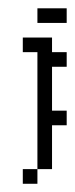

<svg xmlns="http://www.w3.org/2000/svg" viewBox="-20 -306 183 469"><path d="M71.4 -178.6V107.1H107.1V0H142.9V-35.7H107.1V-142.9H142.9V-178.6H107.1V-214.3H35.7V-178.6ZM35.7 107.1V142.9H71.4V107.1ZM71.4 -285.7V-250H142.9V-285.7Z"/></svg>

Font: Gossip Low Pixel
Style: Regular
Weight: 500
Width: 3
Designer: Deborah Khodanovich
Version: Version 1.001;Glyphs 3.3.1 (3343)